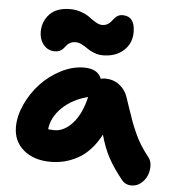

<svg xmlns="http://www.w3.org/2000/svg" viewBox="-55 -799 795 886"><g transform="rotate(5 343.0 -356.0)"><path d="M180.2 -548.8Q147.9 -548.8 127.9 -573.5Q107.9 -598.1 107.9 -632.8Q107.9 -681.2 139.9 -715.1Q171.9 -749 234.9 -749Q262.7 -749 287.6 -739.7Q312.5 -730.5 327.1 -719Q341.8 -707.5 357.9 -698.2Q374 -689 386.2 -689Q400.4 -689 410.6 -694.3Q420.9 -699.7 427.5 -707.8Q434.1 -715.8 440.2 -723.6Q446.3 -731.4 455.8 -736.8Q465.3 -742.2 478 -742.2Q535.2 -742.2 535.2 -668Q535.2 -616.2 498.5 -583Q461.9 -549.8 402.8 -549.8Q381.8 -549.8 361.8 -557.6Q341.8 -565.4 329.6 -574.5Q317.4 -583.5 302 -591.3Q286.6 -599.1 272.9 -599.1Q258.8 -599.1 248.8 -594Q238.8 -588.9 232.7 -581.5Q226.6 -574.2 220.5 -566.7Q214.4 -559.1 204.3 -554Q194.3 -548.8 180.2 -548.8ZM205.1 -39.1Q127.4 -39.1 79.8 -79.3Q32.2 -119.6 32.2 -186Q32.2 -236.8 57.1 -291Q82 -345.2 121.8 -387.9Q161.6 -430.7 215.1 -458.3Q268.6 -485.8 321.8 -485.8Q386.2 -485.8 402.8 -440.9Q413.1 -443.8 422.9 -443.8Q460 -443.8 487.8 -423.3Q515.6 -402.8 526.9 -371.1Q533.7 -351.6 546.9 -312.3Q560.1 -272.9 567.1 -254.2Q574.2 -235.4 587.2 -206.1Q600.1 -176.8 616 -151.6Q631.8 -126.5 652.8 -100.1Q665.5 -85 666.3 -61.3Q667 -37.6 658.2 -15.9Q649.4 5.9 630.1 21.5Q610.8 37.1 586.9 37.1Q557.1 37.1 540 14.2Q501 -34.2 476.8 -78.1Q452.6 -122.1 435.1 -185.1Q414.6 -145.5 387.5 -116.2Q360.4 -86.9 329.8 -70.6Q299.3 -54.2 268.6 -46.6Q237.8 -39.1 205.1 -39.1ZM210 -186Q255.4 -186 294.4 -229.2Q333.5 -272.5 352.1 -352.1Q279.3 -333.5 233.2 -288.6Q187 -243.7 181.2 -188Q198.7 -186 210 -186Z"/></g></svg>

Font: Shantell Sans Irregular
Style: Bold
Weight: 700
Designer: Stephen Nixon, Anya Danilova, Shantell Martin
Foundry: Arrow Type
Version: Version 1.006;[9816181b4]